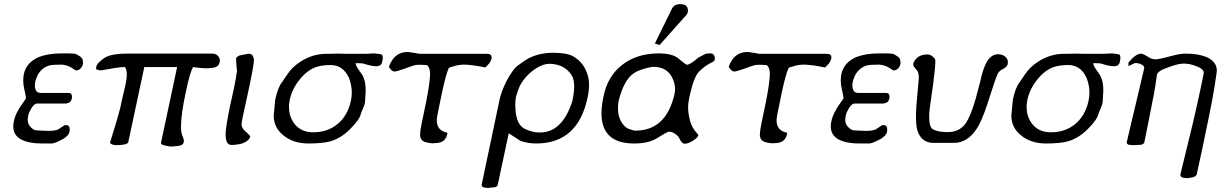

<svg xmlns="http://www.w3.org/2000/svg" viewBox="-20 -704 6003 942"><path d="M107 -220Q107 -221 107 -222Q107 -235 98 -272Q94 -290 94 -309Q94 -325 97 -341Q110 -398 170 -424Q217 -442 280 -442H321Q347 -442 357 -437Q376 -426 381 -420Q387 -412 387 -398Q387 -395 387 -391Q384 -372 366 -361Q360 -359 353 -358Q347 -361 327 -374Q308 -385 282 -387Q238 -387 223 -383Q190 -375 167 -340Q159 -323 154 -308Q151 -296 151 -285Q151 -277 153 -269Q158 -248 180 -248H317Q333 -248 333 -230Q333 -227 333 -224Q330 -207 320 -201Q318 -200 314 -199Q310 -198 304 -196H161Q148 -196 134 -173Q122 -153 119 -139Q116 -127 116 -117Q116 -93 132 -79Q137 -73 150 -66Q160 -64 175 -63.5Q190 -63 214 -62Q218 -62 221 -62Q249 -62 265 -69Q276 -76 283.5 -81Q291 -86 297 -90Q300 -90 305 -90Q322 -90 322 -69Q322 -64 321 -58Q318 -39 288 -21L285 -20Q254 -3 236 0H184Q122 0 83 -20Q45 -41 45 -84Q45 -94 47 -104Q53 -137 70 -164Q75 -176 107 -220Z M1021 -441Q1039 -441 1049 -430Q1059 -419 1059 -407Q1059 -403 1058 -400Q1054 -379 1034 -373Q1026 -371 998 -369Q994 -369 990 -369Q976 -369 959 -371Q951 -372 943 -373Q935 -374 928 -375Q913 -355 892 -254Q868 -143 868 -85Q868 -49 877 -33Q882 -21 882 -13Q882 -11 882 -9L879 0Q873 13 831 14Q826 15 822 15Q809 15 795 11Q770 7 770 -2Q770 -3 770 -4L849 -375H688L609 -5Q608 -1 594 4Q575 8 560 8Q555 8 551 8Q533 8 524 1Q521 0 520 -5Q555 -115 572 -183Q572 -185 577 -208Q582 -231 593 -276Q602 -314 602 -338Q602 -363 593 -375Q592 -375 587 -375Q576 -375 540 -370Q532 -368 516.5 -365.5Q501 -363 477 -359H469Q462 -361 458.5 -362Q455 -363 453 -364Q451 -365 451 -368Q451 -371 452 -375Q454 -389 473 -405Q490 -420 504 -426Q536 -441 601 -441Z M1165 -92Q1167 -72 1187 -57Q1192 -52 1197.5 -47Q1203 -42 1208 -35Q1203 -13 1168 0Q1142 7 1117 7Q1116 7 1115 7Q1087 7 1087 -44Q1087 -54 1088 -66Q1090 -84 1094.5 -110.5Q1099 -137 1106 -172L1117 -222Q1117 -221 1117 -221Q1117 -221 1117 -221Q1117 -222 1119 -231Q1122 -244 1128 -272Q1134 -300 1137.5 -321Q1141 -342 1143 -358Q1141 -368 1140 -382.5Q1139 -397 1138 -416Q1140 -426 1156 -432Q1158 -432 1181 -437Q1195 -440 1202 -440Q1213 -440 1219 -432Q1221 -427 1223 -423Q1225 -419 1226 -414Q1226 -413 1226 -411Q1226 -401 1220 -364Q1218 -351 1214 -333Q1211 -315 1206 -292L1171 -131Q1165 -102 1165 -92Z M1578 -440Q1586 -440 1601 -440Q1617 -440 1638 -441Q1665 -440 1678 -440H1774Q1785 -440 1798 -441Q1807 -442 1813 -442Q1817 -442 1822.5 -441.5Q1828 -441 1833 -440Q1844 -440 1855 -435Q1858 -429 1858 -420Q1858 -412 1855 -400Q1851 -379 1826 -379Q1806 -379 1773 -389Q1771 -390 1759 -393Q1750 -394 1738 -394Q1731 -394 1724 -394Q1725 -388 1726 -387Q1729 -375 1750 -347Q1774 -317 1774 -263Q1774 -258 1774 -254Q1773 -244 1772.5 -231.5Q1772 -219 1771 -203Q1769 -192 1764 -179Q1759 -166 1751 -148Q1745 -117 1698 -71Q1654 -26 1599 -10Q1559 0 1493 0Q1418 0 1369 -41Q1323 -79 1323 -136Q1323 -147 1325 -158Q1329 -206 1330 -213L1333 -226Q1340 -258 1353 -284Q1355 -289 1364.5 -302Q1374 -315 1389 -338Q1413 -375 1455 -402Q1513 -439 1578 -440ZM1398 -190Q1398 -184 1398 -178Q1398 -132 1425 -96Q1456 -57 1511 -55Q1514 -55 1518 -55Q1586 -55 1635 -94.5Q1684 -134 1701 -206Q1706 -228 1706 -250Q1706 -288 1691 -324Q1662 -385 1602 -385Q1556 -385 1525 -373Q1473 -352 1431 -287Q1410 -253 1402 -216Q1402 -216 1402 -216Q1402 -216 1401 -213Q1400 -209 1400 -202Q1398 -195 1398 -190Z M2369 -440Q2392 -440 2392 -422Q2392 -419 2391 -415Q2387 -396 2361 -373Q2298 -386 2258 -387Q2230 -387 2207 -379Q2194 -376 2192 -375Q2183 -373 2180 -366Q2168 -338 2151 -261L2141 -213Q2123 -130 2123 -115Q2123 -115 2123 -114Q2123 -63 2174 -53Q2175 -53 2175 -51Q2175 -49 2174 -45Q2165 -3 2118 -2Q2111 -1 2104 -1Q2088 -1 2075 -5Q2044 -10 2041 -39Q2041 -41 2041 -43Q2041 -60 2048 -95L2062 -162Q2084 -265 2088 -313Q2090 -327 2090 -340Q2090 -343 2089.5 -351.5Q2089 -360 2085 -371Q2080 -382 2073 -385Q2071 -385 2066 -385Q2060 -385 2050 -386Q2042 -386 2035 -386Q2023 -386 2017 -384.5Q2011 -383 1998 -379Q1985 -375 1965 -367Q1929 -354 1915 -353Q1909 -353 1903 -358Q1899 -362 1897 -364Q1895 -366 1895 -367Q1889 -371 1889 -377Q1889 -378 1889 -379Q1915 -448 1978 -449Q1980 -449 1983 -449L2002 -446Q2009 -445 2017 -444Q2021 -443 2026 -442Q2031 -441 2038 -440Z M2422 203Q2421 210 2410 214Q2407 215 2398 215.5Q2389 216 2374 218Q2343 218 2343 203L2431 -215Q2439 -254 2465 -306Q2497 -367 2524 -385Q2533 -392 2541.5 -397.5Q2550 -403 2558 -409Q2611 -443 2687 -445Q2691 -445 2695 -445Q2757 -445 2788 -430Q2853 -395 2868 -316Q2870 -302 2870 -287Q2870 -258 2863 -226Q2816 -2 2614 0Q2568 0 2533 -13Q2531 -14 2476 -50ZM2785 -334Q2751 -389 2677 -391Q2676 -391 2675 -391Q2647 -391 2612 -370Q2558 -335 2530 -282Q2525 -271 2521 -259Q2517 -247 2512 -231Q2508 -214 2508 -191Q2508 -179 2509 -166Q2511 -131 2523 -105Q2536 -78 2563 -68Q2596 -54 2625 -54Q2627 -54 2629 -54Q2739 -54 2788 -208Q2797 -250 2797 -280Q2797 -315 2785 -334Z M3277 -662Q3287 -682 3314 -684Q3355 -684 3355 -654Q3355 -651 3355 -647Q3355 -641 3347 -630L3216 -483L3193 -491ZM3333 0Q3322 -5 3311 -29Q3305 -41 3281 -54Q3277 -57 3262 -58Q3254 -58 3200 -24Q3159 0 3091 0Q2931 0 2931 -148Q2931 -183 2940 -226Q2959 -329 3033 -386Q3102 -440 3206 -442Q3209 -442 3211 -442Q3282 -442 3311 -415Q3345 -386 3352 -386Q3355 -386 3372 -395Q3377 -398 3385.5 -404.5Q3394 -411 3407 -422Q3425 -431 3440 -439Q3444 -442 3465 -442Q3487 -442 3487 -416Q3487 -413 3487 -411Q3486 -406 3477 -400Q3441 -384 3410 -353Q3383 -326 3362 -226Q3356 -200 3356 -175Q3356 -151 3364.5 -114.5Q3373 -78 3403 -46Q3406 -44 3406 -41Q3406 -41 3406 -40Q3404 -30 3382 -15Q3357 1 3341 1Q3337 1 3333 0ZM3015 -208Q3012 -189 3012 -173Q3012 -122 3040 -90Q3043 -86 3049 -81Q3055 -76 3064 -72Q3088 -63 3097 -63Q3246 -63 3288 -237Q3292 -252 3292 -267Q3292 -295 3279 -321Q3253 -375 3189 -376Q3166 -376 3120 -360Q3093 -350 3075 -333Q3036 -294 3015 -208Z M4036 -440Q4059 -440 4059 -422Q4059 -419 4058 -415Q4054 -396 4028 -373Q3965 -386 3925 -387Q3897 -387 3874 -379Q3861 -376 3859 -375Q3850 -373 3847 -366Q3835 -338 3818 -261L3808 -213Q3790 -130 3790 -115Q3790 -115 3790 -114Q3790 -63 3841 -53Q3842 -53 3842 -51Q3842 -49 3841 -45Q3832 -3 3785 -2Q3778 -1 3771 -1Q3755 -1 3742 -5Q3711 -10 3708 -39Q3708 -41 3708 -43Q3708 -60 3715 -95L3729 -162Q3751 -265 3755 -313Q3757 -327 3757 -340Q3757 -343 3756.5 -351.5Q3756 -360 3752 -371Q3747 -382 3740 -385Q3738 -385 3733 -385Q3727 -385 3717 -386Q3709 -386 3702 -386Q3690 -386 3684 -384.5Q3678 -383 3665 -379Q3652 -375 3632 -367Q3596 -354 3582 -353Q3576 -353 3570 -358Q3566 -362 3564 -364Q3562 -366 3562 -367Q3556 -371 3556 -377Q3556 -378 3556 -379Q3582 -448 3645 -449Q3647 -449 3650 -449L3669 -446Q3676 -445 3684 -444Q3688 -443 3693 -442Q3698 -441 3705 -440Z M4118 -220Q4118 -221 4118 -222Q4118 -235 4109 -272Q4105 -290 4105 -309Q4105 -325 4108 -341Q4121 -398 4181 -424Q4228 -442 4291 -442H4332Q4358 -442 4368 -437Q4387 -426 4392 -420Q4398 -412 4398 -398Q4398 -395 4398 -391Q4395 -372 4377 -361Q4371 -359 4364 -358Q4358 -361 4338 -374Q4319 -385 4293 -387Q4249 -387 4234 -383Q4201 -375 4178 -340Q4170 -323 4165 -308Q4162 -296 4162 -285Q4162 -277 4164 -269Q4169 -248 4191 -248H4328Q4344 -248 4344 -230Q4344 -227 4344 -224Q4341 -207 4331 -201Q4329 -200 4325 -199Q4321 -198 4315 -196H4172Q4159 -196 4145 -173Q4133 -153 4130 -139Q4127 -127 4127 -117Q4127 -93 4143 -79Q4148 -73 4161 -66Q4171 -64 4186 -63.5Q4201 -63 4225 -62Q4229 -62 4232 -62Q4260 -62 4276 -69Q4287 -76 4294.5 -81Q4302 -86 4308 -90Q4311 -90 4316 -90Q4333 -90 4333 -69Q4333 -64 4332 -58Q4329 -39 4299 -21L4296 -20Q4265 -3 4247 0H4195Q4133 0 4094 -20Q4056 -41 4056 -84Q4056 -94 4058 -104Q4064 -137 4081 -164Q4086 -176 4118 -220Z M4560 -3Q4499 -3 4480 -67Q4474 -91 4474 -133Q4474 -156 4476 -185L4487 -310Q4488 -317 4488 -323Q4488 -350 4477 -361Q4461 -379 4461 -384Q4461 -386 4461 -388Q4461 -390 4461 -392Q4464 -405 4478 -419Q4497 -437 4530 -437Q4550 -437 4567 -415Q4569 -413 4569 -402Q4569 -374 4558 -289Q4548 -221 4543.5 -187Q4539 -153 4539 -143Q4539 -141 4539 -140Q4539 -133 4539 -127Q4539 -77 4560 -68Q4581 -59 4598 -58Q4601 -57 4606 -57Q4613 -57 4622 -56Q4626 -56 4631 -56Q4679 -56 4708 -87Q4730 -109 4752 -173Q4766 -211 4788 -299Q4795 -331 4801.5 -352Q4808 -373 4813 -383Q4835 -436 4875 -438Q4898 -438 4911.5 -426.5Q4925 -415 4925 -399Q4925 -395 4924 -390Q4922 -375 4896 -363Q4883 -356 4875 -342Q4864 -319 4825 -196Q4811 -153 4797.5 -121.5Q4784 -90 4771 -71Q4726 -3 4660 -3Z M5197 -440Q5205 -440 5220 -440Q5236 -440 5257 -441Q5284 -440 5297 -440H5393Q5404 -440 5417 -441Q5426 -442 5432 -442Q5436 -442 5441.5 -441.5Q5447 -441 5452 -440Q5463 -440 5474 -435Q5477 -429 5477 -420Q5477 -412 5474 -400Q5470 -379 5445 -379Q5425 -379 5392 -389Q5390 -390 5378 -393Q5369 -394 5357 -394Q5350 -394 5343 -394Q5344 -388 5345 -387Q5348 -375 5369 -347Q5393 -317 5393 -263Q5393 -258 5393 -254Q5392 -244 5391.5 -231.5Q5391 -219 5390 -203Q5388 -192 5383 -179Q5378 -166 5370 -148Q5364 -117 5317 -71Q5273 -26 5218 -10Q5178 0 5112 0Q5037 0 4988 -41Q4942 -79 4942 -136Q4942 -147 4944 -158Q4948 -206 4949 -213L4952 -226Q4959 -258 4972 -284Q4974 -289 4983.5 -302Q4993 -315 5008 -338Q5032 -375 5074 -402Q5132 -439 5197 -440ZM5017 -190Q5017 -184 5017 -178Q5017 -132 5044 -96Q5075 -57 5130 -55Q5133 -55 5137 -55Q5205 -55 5254 -94.5Q5303 -134 5320 -206Q5325 -228 5325 -250Q5325 -288 5310 -324Q5281 -385 5221 -385Q5175 -385 5144 -373Q5092 -352 5050 -287Q5029 -253 5021 -216Q5021 -216 5021 -216Q5021 -216 5020 -213Q5019 -209 5019 -202Q5017 -195 5017 -190Z M5797 -441Q5858 -441 5900 -424Q5950 -401 5950 -358Q5950 -353 5949 -347Q5948 -337 5944.5 -316.5Q5941 -296 5937 -267Q5927 -209 5912.5 -137.5Q5898 -66 5880 20L5852 149Q5851 158 5840 163Q5833 167 5806 170Q5771 170 5771 154Q5771 151 5772 149L5834 -106Q5842 -139 5850.5 -178Q5859 -217 5869 -263L5885 -340Q5886 -343 5886 -346Q5886 -366 5850 -379Q5818 -392 5789 -392Q5788 -392 5786 -392Q5762 -392 5715 -375Q5658 -356 5656 -336Q5655 -328 5653 -315Q5651 -302 5648 -281Q5642 -243 5632 -195Q5622 -147 5611 -88L5594 -4Q5593 0 5581 6Q5576 7 5545 8Q5541 8 5538 8Q5527 8 5517 6Q5508 2 5508 -5Q5508 -5 5508 -6L5593 -366Q5594 -369 5594 -372Q5594 -381 5581 -387Q5575 -391 5568.5 -392.5Q5562 -394 5554 -395Q5545 -395 5516 -379Q5517 -381 5517 -385Q5517 -390 5516 -396Q5549 -438 5577 -441Q5587 -441 5611 -426Q5630 -413 5647 -413Q5650 -413 5652 -413Q5665 -414 5682 -418Q5699 -422 5722 -428Q5769 -441 5797 -441Z"/></svg>

Font: New Athena Unicode
Style: Italic
Weight: 400
Designer: J. Rusten 1997; rev. by R. Hancock 2001, 2002, rev. by D. Mastronarde 2002-2019
Foundry: Society for Classical Studies (formerly American Philological Association)
Version: Version 5.008